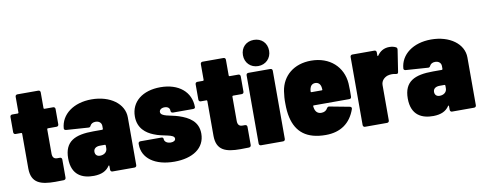

<svg xmlns="http://www.w3.org/2000/svg" viewBox="-63 -1046 3419 1358"><g transform="rotate(-10 1646.0 -367.5)"><path d="M334 -395V-505C334 -514 328 -520 319 -520H257C253 -520 251 -522 251 -526V-639C251 -648 245 -654 236 -654H86C77 -654 71 -648 71 -639V-526C71 -522 68 -520 65 -520H25C16 -520 10 -514 10 -505V-395C10 -386 16 -380 25 -380H65C69 -380 71 -377 71 -374V-123C72 -19 138 2 243 2C262 2 283 1 304 1C314 0 319 -6 319 -15V-145C319 -154 313 -160 304 -160H285C262 -160 251 -173 251 -200V-374C251 -378 253 -380 257 -380H319C328 -380 334 -386 334 -395Z M595 -528C467 -528 374 -460 367 -359C367 -351 373 -347 382 -346L541 -335C550 -334 554 -339 558 -347C564 -359 578 -367 596 -367C622 -367 639 -352 639 -329V-309C639 -305 637 -303 633 -303H570C438 -303 361 -268 361 -145C361 -24 438 9 520 8C575 7 610 -10 632 -43C635 -48 639 -47 639 -42V-15C639 -6 645 0 654 0H812C821 0 827 -6 827 -15V-358C827 -456 729 -528 595 -528ZM587 -125C565 -125 552 -138 552 -159C552 -181 569 -195 599 -195H633C637 -195 639 -192 639 -189V-170C639 -141 615 -125 587 -125Z M1098 8C1229 8 1319 -50 1319 -155C1319 -243 1254 -280 1184 -303C1126 -322 1057 -322 1057 -356C1057 -371 1072 -383 1094 -383C1117 -383 1132 -372 1132 -352V-351C1132 -342 1138 -336 1147 -336H1292C1301 -336 1307 -340 1307 -347C1307 -456 1222 -528 1090 -528C963 -528 877 -462 877 -355C877 -269 934 -229 984 -209C1051 -180 1130 -186 1130 -152C1130 -139 1117 -130 1096 -130C1072 -130 1050 -142 1050 -164C1050 -172 1044 -176 1035 -176H885C876 -176 870 -170 870 -161V-155C870 -57 958 8 1098 8Z M1664 -395V-505C1664 -514 1658 -520 1649 -520H1587C1583 -520 1581 -522 1581 -526V-639C1581 -648 1575 -654 1566 -654H1416C1407 -654 1401 -648 1401 -639V-526C1401 -522 1398 -520 1395 -520H1355C1346 -520 1340 -514 1340 -505V-395C1340 -386 1346 -380 1355 -380H1395C1399 -380 1401 -377 1401 -374V-123C1402 -19 1468 2 1573 2C1592 2 1613 1 1634 1C1644 0 1649 -6 1649 -15V-145C1649 -154 1643 -160 1634 -160H1615C1592 -160 1581 -173 1581 -200V-374C1581 -378 1583 -380 1587 -380H1649C1658 -380 1664 -386 1664 -395Z M1799 -555C1853 -555 1893 -595 1893 -649C1893 -705 1854 -743 1799 -743C1744 -743 1705 -705 1705 -649C1705 -595 1744 -555 1799 -555ZM1721 0H1879C1888 0 1894 -6 1894 -15V-505C1894 -514 1888 -520 1879 -520H1721C1712 -520 1706 -514 1706 -505V-15C1706 -6 1712 0 1721 0Z M2406 -324C2397 -443 2307 -528 2172 -528C2049 -528 1964 -457 1947 -349C1943 -325 1940 -286 1941 -260C1941 -223 1944 -190 1951 -160C1976 -52 2048 8 2185 8C2291 8 2364 -43 2398 -141C2401 -150 2397 -157 2387 -159L2244 -186C2236 -188 2230 -184 2225 -176C2217 -161 2203 -153 2184 -152C2158 -151 2143 -164 2136 -186C2134 -192 2133 -199 2132 -207C2131 -211 2133 -213 2137 -213H2392C2401 -213 2407 -218 2407 -228C2408 -251 2408 -290 2406 -324ZM2174 -367C2196 -367 2210 -353 2214 -331L2216 -314C2216 -310 2215 -308 2211 -308H2137C2133 -308 2132 -310 2132 -314L2134 -331C2139 -353 2152 -367 2174 -367Z M2734 -527C2694 -527 2666 -508 2647 -480C2644 -476 2641 -478 2641 -483V-505C2641 -514 2635 -520 2626 -520H2468C2459 -520 2453 -514 2453 -505V-16C2453 -7 2459 -1 2468 -1H2626C2635 -1 2641 -7 2641 -16V-270C2641 -301 2664 -322 2688 -330C2708 -336 2731 -335 2747 -331C2757 -329 2763 -330 2765 -341L2789 -497C2790 -506 2789 -512 2782 -516C2771 -522 2756 -527 2734 -527Z M3034 -528C2906 -528 2813 -460 2806 -359C2806 -351 2812 -347 2821 -346L2980 -335C2989 -334 2993 -339 2997 -347C3003 -359 3017 -367 3035 -367C3061 -367 3078 -352 3078 -329V-309C3078 -305 3076 -303 3072 -303H3009C2877 -303 2800 -268 2800 -145C2800 -24 2877 9 2959 8C3014 7 3049 -10 3071 -43C3074 -48 3078 -47 3078 -42V-15C3078 -6 3084 0 3093 0H3251C3260 0 3266 -6 3266 -15V-358C3266 -456 3168 -528 3034 -528ZM3026 -125C3004 -125 2991 -138 2991 -159C2991 -181 3008 -195 3038 -195H3072C3076 -195 3078 -192 3078 -189V-170C3078 -141 3054 -125 3026 -125Z"/></g></svg>

Font: Barlow Semi Condensed Black
Style: Regular
Weight: 900
Width: 4
Designer: Jeremy Tribby
Foundry: Tribby Type
Version: Version 1.408;PS 001.408;hotconv 1.0.88;makeotf.lib2.5.64775